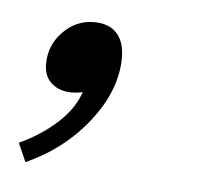

<svg xmlns="http://www.w3.org/2000/svg" viewBox="-30 -126 276 256"><g transform="rotate(5 108.5 2.0)"><path d="M1 74Q31 60 52 40.5Q73 21 80 -1Q75 1 65 1Q49 1 38.5 -8Q28 -17 28 -34Q28 -59 45.5 -77Q63 -95 87 -95Q107 -95 117.5 -83.5Q128 -72 128 -51Q128 -8 95.5 34Q63 76 12 99Z"/></g></svg>

Font: Niramit ExtraLight
Style: Italic
Weight: 200
Italic angle: -10°
Designer: Katatrad Aksorn Co.,Ltd.
Foundry: Cadson Demak Co.,Ltd.
Version: Version 1.000; ttfautohint (v1.6)